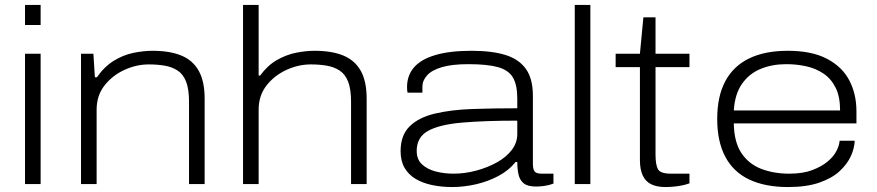

<svg xmlns="http://www.w3.org/2000/svg" viewBox="-20 -743 3540 775"><path d="M81 -642V-723H144V-642ZM81 0V-526H144V0Z M307 0V-526H357L363 -431H371Q401 -474 439 -497.5Q477 -521 518 -529.5Q559 -538 596 -538Q665 -538 711.5 -519Q758 -500 782 -457.5Q806 -415 806 -345V0H743V-332Q743 -384 731 -414Q719 -444 696.5 -458.5Q674 -473 644.5 -478Q615 -483 581 -483Q530 -483 481.5 -460.5Q433 -438 401.5 -397.5Q370 -357 370 -300V0Z M961 0V-723H1024V-438H1030Q1060 -479 1097.5 -500.5Q1135 -522 1174.5 -530Q1214 -538 1250 -538Q1319 -538 1365.5 -519Q1412 -500 1436 -457.5Q1460 -415 1460 -345V0H1397V-332Q1397 -384 1385 -414Q1373 -444 1350.5 -458.5Q1328 -473 1298.5 -478Q1269 -483 1235 -483Q1184 -483 1135.5 -460.5Q1087 -438 1055.5 -397.5Q1024 -357 1024 -300V0Z M1805 12Q1762 12 1724 4Q1686 -4 1657.5 -21Q1629 -38 1613 -65.5Q1597 -93 1597 -133Q1597 -197 1633.5 -233Q1670 -269 1735.5 -284.5Q1801 -300 1886.5 -303Q1972 -306 2068 -306V-345Q2068 -400 2050.5 -430Q2033 -460 1990 -472Q1947 -484 1870 -484Q1805 -484 1764 -472Q1723 -460 1704 -439Q1685 -418 1685 -393V-369H1625Q1624 -374 1623.5 -379Q1623 -384 1623 -391Q1623 -439 1651.5 -471.5Q1680 -504 1738 -521Q1796 -538 1883 -538Q1966 -538 2020.5 -521Q2075 -504 2103 -464.5Q2131 -425 2131 -356V-82Q2131 -60 2138 -51Q2145 -42 2166 -42H2214V-2Q2196 5 2177 7.5Q2158 10 2144 10Q2110 10 2094 -3Q2078 -16 2073 -38.5Q2068 -61 2068 -89H2061Q2034 -55 1991.5 -32.5Q1949 -10 1900.5 1Q1852 12 1805 12ZM1810 -42Q1857 -42 1903 -54.5Q1949 -67 1986.5 -88Q2024 -109 2046 -138Q2068 -167 2068 -202V-256Q1935 -256 1844 -248Q1753 -240 1707.5 -214.5Q1662 -189 1662 -134Q1662 -99 1684 -79Q1706 -59 1740 -50.5Q1774 -42 1810 -42Z M2300 0V-723H2363V0Z M2666 12Q2632 12 2609 1Q2586 -10 2574.5 -34.5Q2563 -59 2563 -97V-472H2465V-526H2563L2577 -673H2626V-526H2763V-472H2626V-119Q2626 -79 2635.5 -60.5Q2645 -42 2688 -42H2763V-3Q2750 2 2732.5 5.5Q2715 9 2698 10.5Q2681 12 2666 12Z M3161 12Q3069 12 3005 -18Q2941 -48 2908 -109.5Q2875 -171 2875 -263Q2875 -354 2907.5 -415Q2940 -476 3003.5 -507Q3067 -538 3160 -538Q3257 -538 3318.5 -505.5Q3380 -473 3408.5 -418Q3437 -363 3437 -294V-245H2942Q2943 -170 2972.5 -125.5Q3002 -81 3052.5 -61.5Q3103 -42 3166 -42Q3220 -42 3257.5 -56Q3295 -70 3319.5 -90Q3344 -110 3356 -133Q3368 -156 3369 -175H3430Q3429 -145 3414.5 -113Q3400 -81 3369.5 -52.5Q3339 -24 3287.5 -6Q3236 12 3161 12ZM2942 -297H3371Q3371 -353 3353 -389Q3335 -425 3304 -446Q3273 -467 3234 -475.5Q3195 -484 3154 -484Q3097 -484 3050.5 -465Q3004 -446 2975 -404.5Q2946 -363 2942 -297Z"/></svg>

Font: Archivo Expanded ExtraLight
Style: Regular
Weight: 250
Width: 7
Designer: Hector Gatti
Foundry: Omnibus-Type
Version: Version 2.001